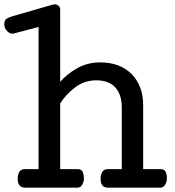

<svg xmlns="http://www.w3.org/2000/svg" viewBox="-35 -869 809 889"><path d="M410.6 -497.1Q355 -497.1 311.8 -463.6Q268.6 -430.2 243.7 -390.1V-85.9H323.7Q342.8 -85.9 348.1 -73Q353.5 -60.1 353.5 -42Q353.5 -27.3 345.7 -13.7Q337.9 0 322.8 0H84Q63 0 54.9 -11Q46.9 -22 46.9 -41Q46.9 -59.1 54.2 -72.5Q61.5 -85.9 80.6 -85.9H143.6V-744.1L28.8 -713.9Q26.9 -713.9 26.4 -713.4Q25.9 -712.9 23.9 -712.9Q8.8 -712.9 -3.2 -726.3Q-15.1 -739.7 -15.1 -754.9Q-15.1 -775.9 -4.2 -782.5Q6.8 -789.1 22.9 -793.9L210.9 -848.1Q211.9 -848.6 213.6 -848.9Q215.3 -849.1 217.8 -849.1Q228 -849.1 235.8 -842.5Q243.7 -835.9 243.7 -825.2V-490.2Q272 -523.9 320.3 -552Q368.7 -580.1 428.7 -580.1Q520 -580.1 574 -526.4Q627.9 -472.7 627.9 -380.9V-85.9H707.5Q726.6 -85.9 732.2 -73Q737.8 -60.1 737.8 -42Q737.8 -27.3 729.7 -13.7Q721.7 0 706.5 0H467.8Q446.8 0 438.7 -11Q430.7 -22 430.7 -41Q430.7 -59.1 438.2 -72.5Q445.8 -85.9 464.8 -85.9H528.8V-372.1Q528.8 -430.2 499.3 -463.6Q469.7 -497.1 410.6 -497.1Z"/></svg>

Font: Cutive
Style: Regular
Weight: 400
Designer: Vernon Adams
Version: Version 1.002